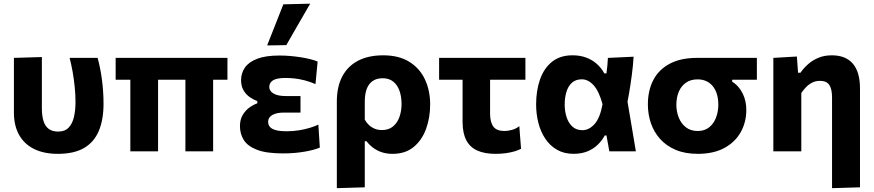

<svg xmlns="http://www.w3.org/2000/svg" viewBox="-20 -808 4666 1025"><path d="M288.8 13.3Q214.4 13.3 161.8 -12.7Q109.3 -38.8 81.8 -88.1Q54.3 -137.4 54.3 -206.9Q54.3 -231.7 54.3 -251.6Q54.3 -271.6 54.3 -291.2Q54.3 -355 54.3 -402.4Q54.3 -449.8 54.3 -499L203.5 -503.5Q203.5 -420.3 203.5 -350Q203.5 -279.8 203.5 -231.1Q203.5 -189.3 212.4 -161.5Q221.2 -133.7 240.4 -119.7Q259.5 -105.6 290.3 -105.6Q326.8 -105.6 346.8 -127Q366.8 -148.4 374.9 -184.2Q383.1 -219.9 383.1 -263.4Q383.1 -301.6 378.9 -343.2Q374.8 -384.8 367.7 -425Q360.5 -465.1 351.7 -499H501.2Q508.5 -472.3 514.3 -443.1Q520.1 -413.9 524.2 -382.8Q528.3 -351.6 530.5 -319.2Q532.7 -286.7 532.7 -253.7Q532.7 -170.2 508 -110.3Q483.4 -50.4 429.7 -18.5Q376 13.3 288.8 13.3Z M597.4 -382.2V-499H1194.2V-382.2Q1147.3 -382.2 1100 -382.2Q1052.8 -382.2 1008.6 -382.2H726.3ZM675.8 0Q675.8 -53.8 675.8 -104.3Q675.8 -154.7 675.8 -216.8V-266Q675.8 -315.3 675.8 -354.3Q675.8 -393.2 675.8 -425.6Q675.8 -457.9 675.8 -487.8H823.8Q823.8 -439.3 823.8 -383.9Q823.8 -328.6 823.8 -272.1V-208.7Q823.8 -153.1 823.8 -103.2Q823.8 -53.3 823.8 0ZM969.8 0Q969.8 -24.2 969.8 -53Q969.8 -81.8 969.8 -113.3Q969.8 -144.9 969.8 -177.9Q969.8 -211.6 969.8 -246Q969.8 -280.3 969.8 -317.7Q969.8 -355 969.8 -397Q969.8 -438.9 969.8 -487.8H1117.8V-199.5Q1117.8 -167 1117.8 -134.1Q1117.8 -101.2 1117.8 -67.8Q1117.8 -34.4 1117.8 0Z M1490.3 11Q1401.3 11 1351.3 -8.6Q1301.3 -28.1 1281.1 -61.1Q1261 -94.2 1261 -134.2Q1261 -169.7 1275.7 -194.3Q1290.5 -218.9 1311.9 -234.2Q1333.3 -249.6 1353.7 -256.4V-268.2Q1332.8 -275.8 1312.7 -289.9Q1292.6 -304.1 1279.8 -326.3Q1267 -348.5 1267 -380.3Q1267 -417.7 1287.6 -447.4Q1308.1 -477.1 1353.2 -494.3Q1398.2 -511.6 1472 -511.6Q1500.2 -511.6 1529.3 -509.1Q1558.5 -506.6 1586.1 -502.2Q1613.7 -497.8 1636.8 -492Q1659.9 -486.2 1675.7 -479.5L1664.2 -358.9Q1634.9 -371.8 1607.1 -378.9Q1579.3 -386.1 1553.7 -389Q1528.1 -391.8 1504.6 -391.8Q1458.2 -391.8 1437.9 -379.4Q1417.5 -366.9 1417.5 -343.8Q1417.5 -321.9 1440.4 -308.6Q1463.3 -295.3 1503.9 -295.3Q1526.3 -295.3 1546.2 -295.3Q1566.1 -295.3 1584.2 -295.3V-207Q1563.9 -207 1542.4 -207Q1520.9 -207 1494.4 -207Q1456.5 -207 1434 -194.2Q1411.4 -181.3 1411.4 -157.7Q1411.4 -141.9 1420.9 -130.6Q1430.3 -119.3 1452.1 -113.3Q1473.8 -107.3 1510.9 -107.3Q1544.6 -107.3 1576.3 -112.4Q1608 -117.5 1634.6 -125.7Q1661.3 -133.8 1679.6 -142.8L1687.4 -20Q1674.1 -14.3 1654.6 -8.9Q1635.1 -3.5 1610 1Q1584.8 5.6 1554.9 8.3Q1524.9 11 1490.3 11ZM1406.1 -565.5Q1427.9 -620.6 1449.6 -675.6Q1471.2 -730.5 1492.6 -784.9L1636 -788.4Q1614.1 -750.5 1592.5 -713.2Q1570.9 -675.9 1549.9 -639.5Q1529 -603.1 1508.4 -567.1Z M1778.2 196.5Q1778.2 142.8 1778.2 90.4Q1778.2 38 1778.2 -24V-266Q1778.2 -344.7 1807.2 -399.8Q1836.2 -454.9 1891.4 -483.8Q1946.6 -512.7 2025.7 -512.7Q2109.5 -512.7 2165.2 -478Q2220.9 -443.3 2248.7 -383.8Q2276.4 -324.4 2276.4 -250.2Q2276.4 -180.7 2254.8 -120.6Q2233.1 -60.4 2188.7 -23.6Q2144.3 13.3 2075.9 13.3Q2045.7 13.3 2020.1 5.3Q1994.5 -2.8 1973.6 -18Q1952.7 -33.1 1936.5 -54.1H1927.4V-16Q1927.4 39.9 1927.4 89.1Q1927.4 138.3 1927.4 192ZM2018.8 -113.7Q2055.4 -113.7 2078.6 -133.3Q2101.8 -152.8 2112.7 -184.5Q2123.7 -216.1 2123.7 -252.4Q2123.7 -292.2 2112.7 -323.3Q2101.6 -354.4 2079.4 -372.3Q2057.2 -390.3 2023.2 -390.3Q1976.7 -390.3 1952 -359Q1927.4 -327.7 1927.4 -263.9V-169.3Q1936.6 -152.6 1950 -140.1Q1963.5 -127.7 1980.8 -120.7Q1998.1 -113.7 2018.8 -113.7Z M2625 13.3Q2566.7 13.3 2527.6 -4.5Q2488.6 -22.3 2469.1 -59.9Q2449.5 -97.6 2449.5 -157.4Q2449.5 -190.2 2449.5 -224Q2449.5 -257.8 2449.5 -294.5Q2449.5 -331.2 2449.5 -372.4Q2449.5 -413.6 2449.5 -461.4H2596.3Q2596.3 -396.4 2596.3 -331.5Q2596.3 -266.6 2596.3 -201.4Q2596.3 -155.8 2613.8 -132.2Q2631.2 -108.7 2673.3 -108.7Q2691.6 -108.7 2713 -114.5Q2734.4 -120.2 2752.3 -134.5L2761.7 -13.9Q2747.3 -6 2726.5 0.2Q2705.6 6.3 2680.1 9.8Q2654.6 13.3 2625 13.3ZM2324.2 -382.2V-499H2784.9V-382.2Q2730 -382.2 2674.8 -382.2Q2619.6 -382.2 2568.2 -382.2H2467.7Z M3042.2 13.2Q2991.4 13.2 2953.8 -8.4Q2916.2 -29.9 2891.4 -67Q2866.5 -104 2854.3 -151.5Q2842.1 -199 2842.1 -250.3Q2842.1 -324.5 2862.9 -383.9Q2883.8 -443.4 2926.9 -478.1Q2970 -512.8 3036.7 -512.8Q3075.7 -512.8 3107.9 -501.1Q3140.1 -489.5 3165 -467.9Q3189.8 -446.2 3206.1 -416.3H3217.6Q3220.8 -437.7 3222.5 -458.2Q3224.3 -478.8 3225.3 -498.9L3362.6 -505.3Q3359.5 -456.1 3352.6 -404.5Q3345.8 -353 3337.3 -304.3Q3328.9 -255.5 3319.6 -214.8L3325.1 -293.9Q3337.9 -220.4 3350 -146.9Q3362.1 -73.5 3374.6 0H3232.9Q3229.2 -21.1 3225.4 -42.4Q3221.5 -63.6 3217.6 -84.7H3208.4Q3193.2 -56.3 3169.8 -34.2Q3146.5 -12.1 3114.7 0.6Q3082.8 13.2 3042.2 13.2ZM3089.5 -113Q3124.6 -113 3154 -145.6Q3183.3 -178.2 3196.8 -251.7Q3177.2 -322.7 3148.4 -353.6Q3119.6 -384.6 3086.2 -384.6Q3053.6 -384.6 3033.3 -366.3Q3013 -347.9 3003.8 -317.3Q2994.6 -286.7 2994.6 -249Q2994.6 -214.4 3004.6 -183.1Q3014.5 -151.9 3035.4 -132.5Q3056.3 -113 3089.5 -113Z M3705.2 13.3Q3637.3 13.3 3587.1 -8Q3536.9 -29.4 3503.9 -66.3Q3470.9 -103.3 3454.8 -150.7Q3438.7 -198.1 3438.7 -250.2Q3438.7 -325.1 3467.9 -381Q3497.1 -436.9 3555.5 -467.9Q3614 -499 3701.5 -499Q3740.7 -499 3770 -499Q3799.4 -499 3828.1 -499Q3856.9 -499 3894 -499H4020.6V-382.2Q3989.2 -382.2 3956 -382.2Q3922.8 -382.2 3888.8 -382.2V-371.8Q3907.8 -360 3921.8 -343.7Q3935.9 -327.3 3945.3 -307.9Q3954.8 -288.6 3959.5 -266.8Q3964.2 -245.1 3964.2 -221.5Q3964.2 -155.5 3934.3 -102.3Q3904.4 -49 3846.6 -17.8Q3788.8 13.3 3705.2 13.3ZM3704.6 -108.7Q3741.8 -108.7 3766.2 -128.6Q3790.6 -148.4 3802.7 -180.6Q3814.8 -212.7 3814.8 -249.1Q3814.8 -280.4 3807.2 -305.4Q3799.5 -330.5 3785.2 -348Q3770.8 -365.6 3750.4 -374.9Q3729.9 -384.3 3704 -384.3Q3667.2 -384.3 3642 -366.6Q3616.7 -348.9 3603.7 -318.3Q3590.8 -287.7 3590.8 -248.4Q3590.8 -212.1 3603.6 -180.1Q3616.4 -148.1 3641.8 -128.4Q3667.1 -108.7 3704.6 -108.7Z M4421.9 196.5Q4421.9 169.9 4421.9 142Q4421.9 114 4421.9 85Q4421.9 55.9 4421.9 25.4Q4421.9 -5 4421.9 -36.5Q4421.9 -99.4 4421.9 -162.3Q4421.9 -225.2 4421.9 -288.1Q4421.9 -331.9 4407.6 -354.1Q4393.3 -376.4 4356.9 -376.4Q4335.3 -376.4 4317.3 -367.7Q4299.3 -358.9 4284.5 -344.2Q4269.7 -329.4 4257.8 -311.5V-208Q4257.8 -152.1 4257.8 -102.9Q4257.8 -53.7 4257.8 0H4108.5Q4108.5 -53.7 4108.5 -103.8Q4108.5 -154 4108.5 -216V-266Q4108.5 -323.3 4108.5 -381.3Q4108.5 -439.4 4108.5 -499L4234.2 -506.3L4240.4 -419.6H4253.2Q4270.1 -444 4294 -465.3Q4317.8 -486.5 4349.3 -499.6Q4380.7 -512.7 4420.6 -512.7Q4494.6 -512.7 4532.8 -468.3Q4571.1 -423.9 4571.1 -335.9Q4571.1 -285.9 4571.1 -241.3Q4571.1 -196.7 4571.1 -157.2V-67.3Q4571.1 4.7 4571.1 66.2Q4571.1 127.6 4571.1 192Z"/></svg>

Font: Commissioner Thin
Style: Regular
Weight: 100
Designer: Kostas Bartsokas
Foundry: Kostas Bartsokas
Version: Version 1.001;gftools[0.9.23]